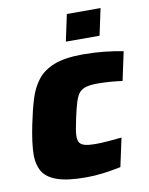

<svg xmlns="http://www.w3.org/2000/svg" viewBox="-81 -762 646 830"><g transform="rotate(-10 242.0 -347.0)"><path d="M230 8Q148 8 103 -8Q58 -24 40.5 -54Q23 -84 23 -126Q23 -151 27.5 -185.5Q32 -220 40 -258Q52 -317 66.5 -365Q81 -413 107.5 -447Q134 -481 181.5 -499.5Q229 -518 306 -518Q355 -518 399.5 -513.5Q444 -509 484 -501L457 -375Q438 -378 407.5 -380.5Q377 -383 350 -383Q319 -383 299.5 -378Q280 -373 268.5 -360Q257 -347 249 -321.5Q241 -296 232 -255Q226 -227 222.5 -207Q219 -187 219 -173Q219 -154 226.5 -144.5Q234 -135 250.5 -131Q267 -127 295 -127Q319 -127 351.5 -129.5Q384 -132 410 -135L383 -10Q346 -2 306.5 3Q267 8 230 8ZM245 -585 270 -702H418L393 -585Z"/></g></svg>

Font: Saira Thin ExtraBold
Style: Italic
Weight: 800
Italic angle: -12°
Version: Version 1.101